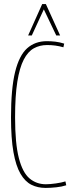

<svg xmlns="http://www.w3.org/2000/svg" viewBox="-20 -912 363 942"><path d="M34 -336Q34 -477 54 -558.5Q74 -640 113 -675Q152 -710 210 -710Q231 -710 252 -707.5Q273 -705 295 -698L291 -680Q270 -686 251 -688.5Q232 -691 211 -691Q175 -691 146 -675Q117 -659 96.5 -619.5Q76 -580 65 -511Q54 -442 54 -336Q54 -208 72.5 -136.5Q91 -65 125 -36.5Q159 -8 205 -8Q225 -8 253.5 -12Q282 -16 301 -22L305 -3Q284 4 255.5 7Q227 10 204 10Q165 10 134 -5.5Q103 -21 80.5 -59.5Q58 -98 46 -165.5Q34 -233 34 -336ZM118 -738 187 -892H205L275 -738H256L195 -866L136 -738Z"/></svg>

Font: Georama Condensed Thin
Style: Regular
Weight: 100
Width: 3
Designer: Jean-Baptiste Levee
Foundry: Production Type
Version: Version 1.000